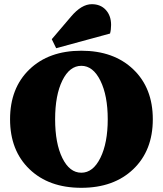

<svg xmlns="http://www.w3.org/2000/svg" viewBox="-20 -884 777 916"><path d="M248 -654 227 -697 319 -805Q369 -864 418 -864Q460 -864 485 -836.5Q510 -809 510 -765Q510 -742 505 -724ZM616 -77Q523 12 368 12Q213 12 120.5 -77Q28 -166 28 -315Q28 -464 120.5 -553Q213 -642 368 -642Q523 -642 616 -553Q709 -464 709 -315Q709 -166 616 -77ZM277.5 -130Q312 -60 368 -60Q424 -60 459 -131Q494 -202 494 -315Q494 -428 459 -499Q424 -570 368 -570Q312 -570 277.5 -500Q243 -430 243 -315Q243 -200 277.5 -130Z"/></svg>

Font: Arapey Black
Style: Regular
Weight: 900
Designer: Eduardo Rodriguez Tunni
Foundry: Eduardo Rodriguez Tunni
Version: Version 4.000